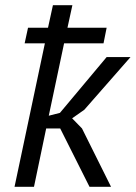

<svg xmlns="http://www.w3.org/2000/svg" viewBox="-20 -720 523 740"><path d="M88 -613H165L184 -700H259L240 -613H391L379 -553H227L168 -274L211 -285L391 -500H483L305 -297L258 -264L296 -225L408 0H325L212 -225H158L111 0H36L153 -553H75Z"/></svg>

Font: PT Sans
Style: Italic
Weight: 400
Italic angle: -12°
Designer: A.Korolkova, O.Umpeleva, V.Yefimov
Foundry: ParaType Ltd
Version: Version 2.003W OFL